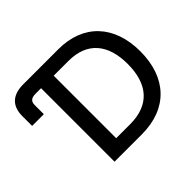

<svg xmlns="http://www.w3.org/2000/svg" viewBox="-161 -949 1171 1171"><g transform="rotate(-45 424.0 -364.0)"><path d="M19.5 -594.2V-509.8H120.6V-587.9C120.6 -620.1 136.2 -633.8 173.8 -633.8H220.7V0H456.1C678.2 0 808.1 -138.7 808.1 -364.7C808.1 -589.8 677.7 -727.5 463.4 -727.5H160.6C66.4 -727.5 19.5 -680.7 19.5 -594.2ZM449.2 -94.2H329.1V-633.3H456.5C618.7 -633.3 699.2 -533.2 699.2 -364.7C699.2 -195.3 618.7 -94.2 449.2 -94.2Z"/></g></svg>

Font: Inteeer Medium
Style: Regular
Weight: 500
Designer: Rasmus Andersson
Foundry: rsms
Version: Version 4.001;Glyphs 3.4 (3402)